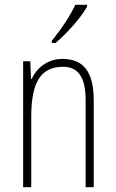

<svg xmlns="http://www.w3.org/2000/svg" viewBox="-20 -785 487 805"><path d="M197 -605H213C263 -647 320 -712 345 -757V-765H296C275 -721 242 -669 197 -614ZM77 0H111V-296C111 -445 154 -505 245 -505C308 -505 339 -460 339 -366V0H373V-363C373 -486 329 -538 241 -538C187 -538 138 -508 113 -454H110L107 -528H77Z"/></svg>

Font: Kathrein 37 Thin Condensed
Style: Regular
Weight: 250
Width: 3
Designer: Lazydogs Typefoundry, based on Open Sans by Ascender Corporation
Foundry: Lazydogs Typefoundry
Version: Version 1.003;PS 001.003;hotconv 1.0.88;makeotf.lib2.5.64775